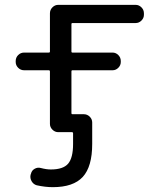

<svg xmlns="http://www.w3.org/2000/svg" viewBox="-20 -567 658 794"><path d="M282.2 28.3V-15.6Q282.2 -20.5 277.3 -20.5H268.6H240.2H220.7Q207 -20.5 196.8 -30.8Q186.5 -41 186.5 -54.7V-271.5Q186.5 -276.4 181.6 -276.4H80.1Q65.4 -276.4 55.2 -286.6Q44.9 -296.9 44.9 -310.5V-314.5Q44.9 -329.1 55.2 -339.4Q65.4 -349.6 80.1 -349.6H181.6Q186.5 -349.6 186.5 -353.5V-511.7Q186.5 -526.4 196.8 -536.6Q207 -546.9 220.7 -546.9H541Q554.7 -546.9 564.9 -536.6Q575.2 -526.4 575.2 -511.7V-505.9Q575.2 -492.2 564.9 -481.9Q554.7 -471.7 541 -471.7H279.3Q275.4 -471.7 275.4 -466.8V-353.5Q275.4 -349.6 279.3 -349.6H445.3Q459 -349.6 469.2 -339.4Q479.5 -329.1 479.5 -314.5V-310.5Q479.5 -296.9 469.2 -286.6Q459 -276.4 445.3 -276.4H279.3Q275.4 -276.4 275.4 -271.5V-99.6Q275.4 -94.7 279.3 -94.7H326.2Q340.8 -94.7 351.1 -84.5Q361.3 -74.2 361.3 -60.5V28.3Q361.3 122.1 322.3 164.6Q283.2 207 198.2 207Q167 207 131.8 199.2Q118.2 195.3 110.8 182.6Q103.5 169.9 106.4 156.2L108.4 150.4Q111.3 137.7 123.5 130.9Q135.7 124 149.4 127.9Q171.9 133.8 190.4 133.8Q241.2 133.8 261.7 109.9Q282.2 85.9 282.2 28.3Z"/></svg>

Font: Gen Jyuu GothicL Regular
Style: Regular
Weight: 400
Designer: [Source Han Sans]
Ryoko NISHIZUKA  (kana & ideographs); Paul D. Hunt (Latin, Greek & Cyrillic); Wenlong ZHANG  (bopomofo
Version: Version 1.002.20150607